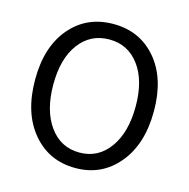

<svg xmlns="http://www.w3.org/2000/svg" viewBox="-101 -766 862 876"><g transform="rotate(15 329.5 -328.0)"><path d="M49 -331Q49 -486 126.5 -577Q204 -668 330 -668Q455 -668 532.5 -577Q610 -486 610 -331Q610 -175 532 -81.5Q454 12 330 12Q205 12 127 -81Q49 -174 49 -331ZM135 -331Q135 -208 188 -134.5Q241 -61 330 -61Q418 -61 471 -134.5Q524 -208 524 -331Q524 -453 471 -524Q418 -595 330 -595Q241 -595 188 -524Q135 -453 135 -331Z"/></g></svg>

Font: RibengUni
Style: Regular
Weight: 400
Designer: (1) Dr. Andrew Glass (Program Manager at Microsoft Corporation)
(2) Bivuti Chakma (Suz Moriz)
(3) Paul D. Hunt (Adobe Co
Foundry: Bivuti Chakma and Jyoti Chakma
Version: Version 1.2020